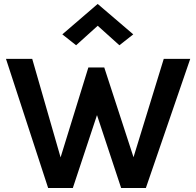

<svg xmlns="http://www.w3.org/2000/svg" viewBox="-20 -945 986 965"><path d="M10.1 -649H142L298.9 -104.1H269.1L424.1 -605.9H504L665 -112H637.9L803 -649H936.1L713.1 0H588.9L462 -383.1H473L346 0H222ZM362.5 -717.5 293.3 -772.3 471 -925.2 649.8 -772.3 580.1 -717.5 450.2 -834.3H491.9Z"/></svg>

Font: Karla
Style: Regular
Weight: 400
Designer: Jonathan Pinhorn
Version: Version 2.004;gftools[0.9.33]